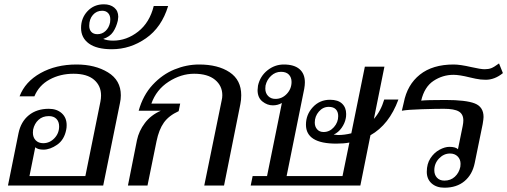

<svg xmlns="http://www.w3.org/2000/svg" viewBox="-20 -863 2359 893"><path d="M66 -243Q77 -297 114 -327Q151 -357 207 -357Q244 -357 267 -336.5Q290 -316 290 -281Q290 -268 288 -260Q279 -213 246 -190Q213 -167 182 -167Q156 -167 144 -178L117 -44H377L447 -390Q450 -405 450 -419Q450 -464 417.5 -492Q385 -520 322 -520Q260 -520 210.5 -493Q161 -466 140 -415H71Q97 -483 168.5 -523Q240 -563 336 -563Q422 -563 482 -526.5Q542 -490 542 -420Q542 -401 538 -384L460 0H17ZM255 -275Q255 -297 242.5 -310Q230 -323 207 -323Q178 -323 159 -305.5Q140 -288 134 -260Q133 -255 133 -246Q133 -224 146 -210.5Q159 -197 181 -197Q211 -197 233 -220Q255 -243 255 -275Z M357 -733Q357 -779 387 -811Q417 -843 463 -843Q493 -843 511.5 -827.5Q530 -812 530 -785Q530 -779 528 -767Q521 -737 506 -714.5Q491 -692 460 -682Q479 -674 506 -674Q569 -674 622.5 -716Q676 -758 695 -835H762Q732 -736 659 -685Q586 -634 500 -634Q430 -634 393.5 -660.5Q357 -687 357 -733ZM492 -759Q493 -764 493 -773Q493 -791 483 -802Q473 -813 455 -813Q429 -813 412 -793.5Q395 -774 395 -743Q395 -725 405 -714.5Q415 -704 433 -704Q455 -704 471 -719Q487 -734 492 -759Z M617 -211Q626 -254 654 -291Q682 -328 728 -348H625Q645 -420 690 -468.5Q735 -517 791.5 -540Q848 -563 906 -563Q994 -563 1048 -527Q1102 -491 1102 -420Q1102 -398 1098 -379L1022 0H930L1011 -396Q1014 -408 1014 -420Q1014 -464 980 -492Q946 -520 883 -520Q822 -520 764.5 -483Q707 -446 684 -381H818L811 -346Q765 -325 742 -292.5Q719 -260 708 -206L666 0H575Z M1155 -44H1222L1291 -384Q1272 -373 1249 -373Q1223 -373 1200.5 -391Q1178 -409 1178 -444Q1178 -449 1180 -465Q1190 -509 1224 -536Q1258 -563 1300 -563Q1348 -563 1373 -541.5Q1398 -520 1398 -480Q1398 -467 1395 -450L1313 -44H1573L1605 -200Q1580 -195 1544 -195Q1403 -195 1403 -283Q1403 -330 1435 -364.5Q1467 -399 1515 -399Q1552 -399 1571 -381Q1590 -363 1590 -333Q1590 -319 1588 -312Q1584 -290 1569 -268.5Q1554 -247 1532 -237Q1546 -235 1553 -235Q1582 -235 1614 -243L1677 -553H1768L1719 -310Q1751 -346 1767 -400H1833Q1790 -283 1703 -234L1656 0H1146ZM1214 -451Q1214 -430 1227 -416.5Q1240 -403 1261 -403Q1292 -403 1314 -426.5Q1336 -450 1336 -482Q1336 -503 1323.5 -516Q1311 -529 1287 -529Q1261 -529 1241 -510.5Q1221 -492 1215 -465Q1214 -460 1214 -451ZM1485 -249Q1513 -249 1533 -271.5Q1553 -294 1553 -323Q1553 -343 1542 -354.5Q1531 -366 1509 -366Q1482 -366 1463 -344Q1444 -322 1444 -293Q1444 -274 1455 -261.5Q1466 -249 1485 -249Z M1965 -64Q1965 -101 1982 -127Q1999 -153 2024 -166.5Q2049 -180 2070 -180Q2099 -180 2110 -169L2132 -277Q2135 -292 2135 -303Q2135 -332 2114 -344.5Q2093 -357 2044 -357Q2007 -357 1942 -355Q1877 -353 1849 -348L1858 -386Q1874 -469 1933 -516Q1992 -563 2090 -563Q2120 -563 2172 -551Q2216 -541 2234 -541Q2252 -541 2265 -546Q2278 -551 2301 -568L2319 -523Q2281 -492 2239 -492Q2215 -492 2192 -497Q2169 -502 2165 -503Q2117 -515 2089 -515Q2039 -515 1996.5 -487Q1954 -459 1939 -395Q1964 -398 2052 -398Q2147 -398 2188 -382Q2229 -366 2229 -319Q2229 -310 2225 -286L2188 -105Q2177 -51 2140.5 -20.5Q2104 10 2047 10Q2010 10 1987.5 -10Q1965 -30 1965 -64ZM2121 -87Q2122 -92 2122 -101Q2122 -122 2108.5 -135.5Q2095 -149 2073 -149Q2044 -149 2022 -126Q2000 -103 2000 -71Q2000 -50 2012.5 -36.5Q2025 -23 2047 -23Q2076 -23 2095.5 -41Q2115 -59 2121 -87Z"/></svg>

Font: Taviraj
Style: Italic
Weight: 400
Italic angle: -12°
Designer: Katatrad Team
Foundry: CadsonDemak
Version: Version 1.001